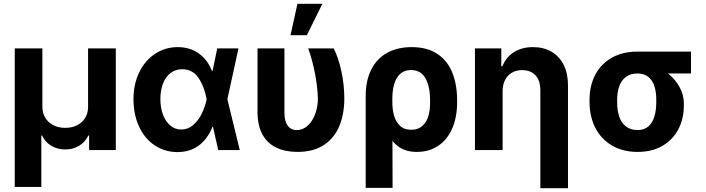

<svg xmlns="http://www.w3.org/2000/svg" viewBox="-20 -783 3684 1002"><path d="M56.9 -530.3H201.1V-226.1Q201.1 -194 216.1 -168.8Q231.2 -143.5 258.3 -129.6Q285.5 -115.7 320.3 -115.7Q355.9 -115.7 383 -129.6Q410.1 -143.5 425.1 -168.8Q440.2 -194 439.6 -226.1V-530.3H584.4V0H445.1V-75.8H440.8Q424.7 -41.4 392.9 -22.2Q361.1 -3 320.2 -3Q279.7 -3 247.7 -22.2Q215.6 -41.4 199.5 -75.8H195.6V192.6H56.9Z M676.6 -265.6Q676.6 -344.7 707.1 -406.5Q737.5 -468.3 790.1 -502.7Q842.7 -537.1 907.2 -537.1Q971.5 -537.1 1017.6 -504Q1063.7 -470.9 1086.8 -411.9H1130L1166.2 -266.6L1231.3 0H1118.9L1058.3 -266.6Q1045.9 -332.4 1015.5 -377Q985.2 -421.6 930.2 -421.6Q895.9 -421.6 870.3 -402.2Q844.7 -382.8 830.8 -347.4Q817 -311.9 817 -265.9Q817 -220.3 830.7 -184.3Q844.5 -148.3 869.1 -127.6Q893.7 -107 925.5 -107Q960.8 -107 988.4 -130.9Q1016 -154.8 1033.1 -190.3Q1050.2 -225.8 1058.3 -263.7L1113.7 -530.3H1224.5L1166.2 -263.7L1130 -121.2H1088.5Q1065.7 -61 1019.5 -25.1Q973.3 10.7 905 10.7Q839.1 10.3 786.8 -24.8Q734.6 -60 705.6 -122.8Q676.6 -185.5 676.6 -265.6Z M1464.3 -530.3V-196.4Q1464.3 -163.4 1472.9 -142.9Q1481.5 -122.4 1495.5 -113.2Q1509.6 -104 1527.8 -104Q1560.8 -104 1586.1 -127.5Q1611.5 -151.1 1625.3 -189.1Q1639.1 -227.1 1639.1 -269.5Q1637 -331.8 1623.5 -401.2Q1610 -470.5 1588.5 -530.3H1721.3Q1745.3 -484.8 1761.1 -413.3Q1776.9 -341.9 1776.9 -269.5Q1776.9 -188.4 1751.1 -125.7Q1725.3 -63 1670.8 -26.6Q1616.2 9.8 1532.4 9.8Q1468.3 9.8 1421.4 -12.8Q1374.6 -35.5 1349.3 -81.9Q1324 -128.3 1324 -198.3V-530.3ZM1532.3 -763.1H1662.3L1581.4 -599.2H1496.1Z M2128 -537.1Q2211.1 -537.1 2264.2 -500.6Q2317.2 -464.2 2341.4 -401.8Q2365.6 -339.4 2365.6 -259.1V-249.3Q2365.6 -171.5 2340.3 -113.2Q2315 -54.8 2267.6 -22.5Q2220.1 9.8 2155.3 9.8Q2096.3 9.8 2058.1 -18.9Q2019.9 -47.6 1998.2 -98.3Q1976.6 -149 1962.7 -224.2L2027.5 -250.4Q2027.5 -212.7 2036.2 -180.6Q2044.9 -148.4 2066.8 -127.1Q2088.7 -105.8 2126.1 -105.8Q2162.3 -105.8 2184.5 -126.2Q2206.8 -146.6 2215.9 -178.5Q2225 -210.3 2224.5 -249.3V-259.1Q2224.5 -330.1 2200.8 -373.8Q2177.1 -417.5 2124.1 -417.5Q2090.4 -417.5 2068.7 -397.6Q2047 -377.6 2037.2 -343.9Q2027.5 -310.2 2027.5 -267.4L2028.8 197.3H1888.4V-280.2Q1888.4 -362.7 1917.6 -420.3Q1946.8 -478 2000.9 -507.5Q2055 -537.1 2128 -537.1Z M2603 0H2458.7V-530.3H2596.2V-437.3H2601.9Q2620.8 -484.7 2662.2 -510.9Q2703.6 -537.1 2761.6 -537.1Q2816.8 -537.1 2858 -513.2Q2899.1 -489.3 2921.7 -444.4Q2944.2 -399.5 2944.2 -338V199.2H2799.9V-312.8Q2799.9 -345.5 2788.8 -368.8Q2777.7 -392 2756.4 -404.6Q2735 -417.1 2704.7 -417.1Q2674.9 -417.1 2652.1 -404.1Q2629.3 -391.1 2616.1 -366.1Q2603 -341.2 2603 -307.3Z M3305.9 -513.7Q3312.2 -511.6 3318.7 -505.7Q3325.1 -499.7 3332.3 -491.2Q3340.2 -478.6 3348.8 -468.8Q3357.4 -459 3370.5 -449.8Q3383.5 -440.5 3400.5 -435.1Q3439.2 -422.4 3473.2 -393.7Q3507.3 -365 3528.1 -325.6Q3548.9 -286.2 3548.9 -242.2V-232.4Q3548.9 -164 3520.3 -108.9Q3491.6 -53.7 3437.4 -22Q3383.1 9.8 3307.8 9.8Q3229.8 9.8 3172.9 -24.1Q3116 -58 3086.3 -117.1Q3056.6 -176.2 3056.6 -251V-262.7Q3056.6 -335.1 3086.1 -391.9Q3115.6 -448.8 3172.2 -481.2Q3228.8 -513.7 3305.9 -513.7ZM3307.8 -104.4Q3342.8 -104.4 3364.4 -123.8Q3385.9 -143.2 3395.4 -175.8Q3404.9 -208.5 3404.9 -251V-262.7Q3404.9 -302.7 3395.4 -332.9Q3385.9 -363.1 3363.9 -381.3Q3341.8 -399.5 3305.9 -399.5Q3269.7 -399.5 3246 -381.3Q3222.3 -363.1 3211.5 -332.6Q3200.7 -302.1 3200.7 -262.7V-251Q3200.7 -208.5 3211.2 -175.8Q3221.7 -143.2 3245.6 -123.8Q3269.6 -104.4 3307.8 -104.4ZM3586.2 -399.5H3305.9V-513.7H3586.2Z"/></svg>

Font: Pretendard Std Variable
Style: Regular
Weight: 400
Designer: Base glyphs from Inter by Rasmus Andersson; Hangeul glyphs from Noto Sans CJK(Source Han Sans) by Jang Soo-young and Kan
Foundry: Kil Hyung-jin
Version: Version 1.309;Glyphs 3.2 (3225)